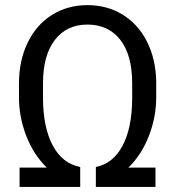

<svg xmlns="http://www.w3.org/2000/svg" viewBox="-20 -741 705 761"><path d="M359.9 -79.1Q427.2 -92.3 464.8 -161.6Q502.4 -231 503.9 -345.2V-410.6Q503.9 -523.4 456.5 -583.5Q409.2 -643.6 326.7 -643.6Q244.1 -643.6 197.3 -582.5Q150.4 -521.5 150.4 -409.7V-354.5Q150.4 -237.3 188.7 -165Q227.1 -92.8 297.9 -79.1V0H57.6V-76.7H165.5Q113.8 -126.5 84.5 -201.4Q55.2 -276.4 55.2 -355.5V-409.7Q55.2 -500.5 89.6 -571.8Q124 -643.1 186 -681.9Q248 -720.7 326.7 -720.7Q404.8 -720.7 466.6 -682.6Q528.3 -644.5 563 -575.2Q597.7 -505.9 599.1 -418V-354.5Q599.1 -276.4 569.8 -201.4Q540.5 -126.5 488.8 -76.7H596.2V0H359.9Z"/></svg>

Font: Vazir FD-UI
Style: Regular-FD-UI
Weight: 400
Designer: Saber Rastikerdar
Foundry: Saber Rastikerdar
Version: Version 30.1.0